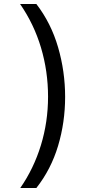

<svg xmlns="http://www.w3.org/2000/svg" viewBox="-20 -812 459 967"><path d="M82 135Q150 37 186 -80.5Q222 -198 222 -325Q222 -453 186.5 -572Q151 -691 81 -792H163Q237 -696 272.5 -574Q308 -452 308 -324Q308 -196 272.5 -77.5Q237 41 163 135Z"/></svg>

Font: ubangla25
Style: Book
Weight: 400
Designer: Jelle Bosma - Monotype Design Team
Foundry: Monotype Imaging Inc.
Version: Version 2.003